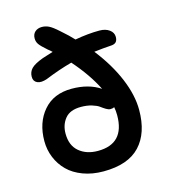

<svg xmlns="http://www.w3.org/2000/svg" viewBox="-114 -849 835 949"><g transform="rotate(-15 304.0 -374.5)"><path d="M298.8 9.8Q241.7 9.8 194.6 -7.8Q147.5 -25.4 117.2 -55.7Q86.9 -85.9 70.6 -125.7Q54.2 -165.5 54.2 -210Q54.2 -304.2 106.2 -365Q158.2 -425.8 251 -425.8Q337.9 -425.8 397 -386.2Q356.4 -467.8 283.2 -550.8Q215.3 -532.2 146 -503.9Q114.3 -492.7 95.2 -501.5Q76.2 -510.3 76.2 -533.2Q76.2 -558.1 92.5 -575.2Q108.9 -592.3 153.8 -608.9Q198.7 -623.5 208 -626Q198.2 -635.7 188 -643.1Q157.7 -669.4 148.4 -682.9Q139.2 -696.3 139.2 -712.9Q139.2 -734.4 152.8 -746.6Q166.5 -758.8 188 -758.8Q206.1 -758.8 223.1 -750.7Q240.2 -742.7 270 -715.8Q311 -680.2 333 -655.8Q400.4 -668 458 -668Q489.3 -668 509 -653.6Q528.8 -639.2 528.8 -617.2Q528.8 -599.1 520 -590.3Q511.2 -581.5 491.2 -581.1Q457 -579.1 407.2 -573.2Q475.1 -486.3 511 -400.1Q546.9 -314 546.9 -238.8Q546.9 -120.1 485.8 -55.2Q424.8 9.8 298.8 9.8ZM165 -219.2Q165 -158.2 202.4 -126.7Q239.7 -95.2 297.9 -95.2Q435.1 -95.2 435.1 -241.2Q435.1 -263.2 431.2 -283.2Q423.8 -278.8 411.1 -278.8Q401.4 -278.8 388.9 -286.4Q376.5 -293.9 364.5 -303Q352.5 -312 327.9 -319.6Q303.2 -327.1 272 -327.1Q216.3 -327.1 190.7 -295.7Q165 -264.2 165 -219.2Z"/></g></svg>

Font: Shantell Sans Irregular
Style: Regular
Weight: 500
Designer: Stephen Nixon, Anya Danilova, Shantell Martin
Foundry: Arrow Type
Version: Version 1.006;[9816181b4]